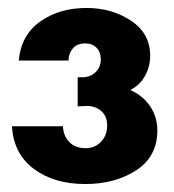

<svg xmlns="http://www.w3.org/2000/svg" viewBox="-20 -741 438 482"><path d="M194 -279Q269 -279 322 -313.5Q375 -348 375 -414Q375 -447 357 -474Q339 -501 307 -515Q331 -527 344 -550.5Q357 -574 357 -601Q357 -657 309 -689Q261 -721 197 -721Q129 -721 81 -687Q33 -653 27 -589H152Q152 -606 162.5 -619Q173 -632 194 -632Q212 -632 222.5 -621Q233 -610 233 -592Q233 -572 219.5 -559.5Q206 -547 187 -547H175V-474L198 -475Q220 -475 234.5 -462Q249 -449 249 -426Q249 -401 233.5 -385Q218 -369 195 -369Q169 -369 154 -384.5Q139 -400 138 -424H10Q14 -355 65 -317Q116 -279 194 -279Z"/></svg>

Font: Geom Black
Style: Bold
Weight: 900
Version: Version 1.102